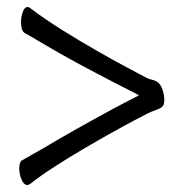

<svg xmlns="http://www.w3.org/2000/svg" viewBox="-20 -513 540 548"><path d="M377 -241Q336 -262 289.5 -286Q243 -310 197 -335Q151 -360 112 -383Q98 -391 81.5 -401Q65 -411 50 -419Q40 -426 40 -450Q40 -465 45 -479Q50 -493 59 -493Q62 -493 66 -490Q107 -459 156.5 -428Q206 -397 254 -369.5Q302 -342 340.5 -321.5Q379 -301 398 -291Q406 -287 413.5 -285.5Q421 -284 428 -280Q438 -274 443.5 -258Q449 -242 449 -228Q449 -218 446 -212Q442 -205 427.5 -200Q413 -195 399 -188Q391 -184 363.5 -169.5Q336 -155 297.5 -133.5Q259 -112 216.5 -87Q174 -62 134.5 -36.5Q95 -11 66 12Q62 15 58 15Q48 15 41.5 -0.5Q35 -16 35 -32Q35 -52 44 -56Q78 -75 109 -93Q149 -117 196 -143.5Q243 -170 290 -195.5Q337 -221 377 -241Z"/></svg>

Font: Moon Stars Kai HW
Style: Regular
Weight: 400
Designer: GuiWonder
Version: Version 1.101